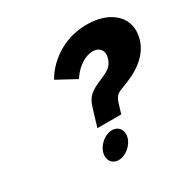

<svg xmlns="http://www.w3.org/2000/svg" viewBox="-173 -976 1154 1151"><g transform="rotate(-30 404.0 -400.0)"><path d="M271.4 -88C257.1 -40 284.1 0 330.1 0C376.1 0 427.1 -40 441.4 -88C455.8 -136 428.8 -176 382.8 -176C336.8 -176 285.8 -136 271.4 -88ZM365.5 -540C391.7 -583 449.4 -643 521.4 -643C566.4 -643 592.3 -609 577.9 -561C556.7 -490 498.8 -487 426.1 -448C372.4 -419 359.7 -383 346.5 -339L313.9 -230H478.9L495.7 -286C505.5 -319 514.9 -347 559.7 -362C678.2 -403 769.2 -463 798.5 -561C840.7 -702 733 -800 569.4 -800C333.6 -800 235.6 -616 234.1 -611Z"/></g></svg>

Font: Hussar
Style: BdSuprExtOblThree
Weight: 700
Foundry: Cannot Into Space Fonts
Version: Version 2.00